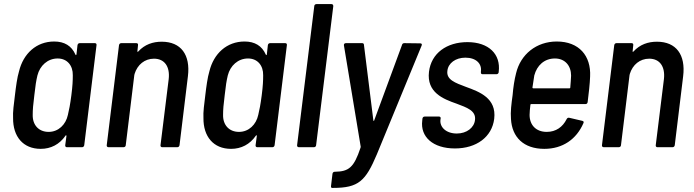

<svg xmlns="http://www.w3.org/2000/svg" viewBox="-20 -720 3393 939"><path d="M359 -499 354 -454C353 -450 350 -449 349 -453C330 -496 295 -517 245 -517C158 -517 94 -458 73 -371C64 -342 58 -296 53 -254C48 -214 42 -170 44 -143C43 -52 93 8 179 8C229 8 271 -14 300 -56C302 -60 305 -59 305 -55L299 -10C298 -4 302 0 307 0H381C387 0 391 -4 392 -10L452 -499C453 -505 450 -509 444 -509H370C364 -509 360 -505 359 -499ZM312 -158C302 -111 266 -75 218 -75C169 -75 139 -109 140 -158C140 -184 142 -208 148 -255C153 -301 157 -326 163 -351C175 -399 213 -434 262 -434C309 -434 337 -399 336 -352C336 -325 335 -301 329 -254C323 -208 318 -183 312 -158Z M771 -516C728 -516 688 -503 656 -468C653 -465 651 -467 652 -470L655 -499C656 -505 653 -509 647 -509H573C567 -509 563 -505 562 -499L502 -10C501 -4 505 0 511 0H584C590 0 595 -4 595 -10L637 -354C638 -355 638 -357 638 -358C652 -404 688 -433 733 -433C785 -433 812 -394 805 -333L765 -10C764 -4 768 0 773 0H847C853 0 857 -4 858 -10L899 -347C912 -452 865 -516 771 -516Z M1290 -499 1285 -454C1284 -450 1281 -449 1280 -453C1261 -496 1226 -517 1176 -517C1089 -517 1025 -458 1004 -371C995 -342 989 -296 984 -254C979 -214 973 -170 975 -143C974 -52 1024 8 1110 8C1160 8 1202 -14 1231 -56C1233 -60 1236 -59 1236 -55L1230 -10C1229 -4 1233 0 1238 0H1312C1318 0 1322 -4 1323 -10L1383 -499C1384 -505 1381 -509 1375 -509H1301C1295 -509 1291 -505 1290 -499ZM1243 -158C1233 -111 1197 -75 1149 -75C1100 -75 1070 -109 1071 -158C1071 -184 1073 -208 1079 -255C1084 -301 1088 -326 1094 -351C1106 -399 1144 -434 1193 -434C1240 -434 1268 -399 1267 -352C1267 -325 1266 -301 1260 -254C1254 -208 1249 -183 1243 -158Z M1442 0H1515C1521 0 1526 -4 1526 -10L1610 -690C1610 -696 1607 -700 1601 -700H1528C1522 -700 1517 -696 1517 -690L1433 -10C1432 -4 1436 0 1442 0Z M1604 199H1609C1734 199 1768 165 1823 35L2042 -497C2045 -504 2042 -508 2035 -508L1957 -509C1952 -509 1947 -506 1946 -500L1810 -131C1809 -127 1807 -128 1806 -131L1760 -500C1760 -506 1757 -509 1751 -509H1672C1665 -509 1661 -505 1662 -498L1744 -3C1744 -2 1744 1 1743 3C1711 99 1686 119 1618 120H1617C1611 120 1607 124 1606 130L1599 189C1598 195 1600 199 1604 199Z M2205 6C2310 6 2386 -50 2397 -139C2409 -240 2325 -271 2259 -295C2206 -315 2162 -330 2168 -374C2172 -411 2208 -438 2256 -438C2309 -438 2337 -408 2332 -371V-367C2331 -361 2334 -357 2340 -357H2408C2414 -357 2418 -361 2419 -367V-369C2430 -455 2370 -514 2266 -514C2165 -514 2089 -460 2078 -369C2066 -268 2147 -236 2213 -213C2263 -194 2309 -179 2303 -133C2299 -96 2263 -67 2214 -67C2162 -67 2130 -98 2134 -134L2135 -140C2136 -146 2133 -150 2127 -150H2057C2051 -150 2047 -146 2046 -140L2045 -130C2035 -51 2097 6 2205 6Z M2654 -75C2601 -75 2570 -109 2570 -158C2570 -172 2572 -189 2574 -207C2574 -210 2576 -211 2578 -211H2843C2849 -211 2853 -214 2854 -221C2859 -260 2865 -312 2866 -346C2871 -447 2812 -517 2703 -517C2603 -517 2526 -454 2504 -362C2496 -331 2490 -293 2487 -255C2481 -212 2476 -173 2479 -138C2484 -49 2541 8 2642 8C2732 8 2799 -39 2833 -117C2836 -123 2835 -127 2828 -129L2764 -144C2758 -145 2754 -143 2751 -137C2732 -99 2699 -75 2654 -75ZM2694 -434C2743 -434 2773 -399 2773 -350C2772 -333 2771 -313 2769 -292C2769 -289 2767 -288 2765 -288H2588C2586 -288 2584 -289 2584 -292C2587 -313 2590 -333 2593 -351C2606 -400 2642 -434 2694 -434Z M3193 -516C3150 -516 3110 -503 3078 -468C3075 -465 3073 -467 3074 -470L3077 -499C3078 -505 3075 -509 3069 -509H2995C2989 -509 2985 -505 2984 -499L2924 -10C2923 -4 2927 0 2933 0H3006C3012 0 3017 -4 3017 -10L3059 -354C3060 -355 3060 -357 3060 -358C3074 -404 3110 -433 3155 -433C3207 -433 3234 -394 3227 -333L3187 -10C3186 -4 3190 0 3195 0H3269C3275 0 3279 -4 3280 -10L3321 -347C3334 -452 3287 -516 3193 -516Z"/></svg>

Font: Barlow Semi Condensed Medium
Style: Italic
Weight: 500
Width: 4
Italic angle: -7°
Designer: Jeremy Tribby
Foundry: Tribby Type
Version: Version 1.422;hotconv 1.0.109;makeotfexe 2.5.65596